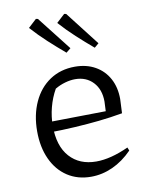

<svg xmlns="http://www.w3.org/2000/svg" viewBox="-84 -801 670 870"><g transform="rotate(-10 250.5 -366.0)"><path d="M265 8Q203 8 156.5 -22.5Q110 -53 84.5 -108.5Q59 -164 59 -237Q59 -312 86 -371Q113 -430 162.5 -463Q212 -496 278 -496Q331 -496 371 -473.5Q411 -451 433 -410.5Q455 -370 455 -316L452 -251Q395 -241 342.5 -235.5Q290 -230 232.5 -226.5Q175 -223 105 -222V-269L381 -273L383 -317Q383 -373 351.5 -406.5Q320 -440 269 -440Q247 -440 222.5 -433Q198 -426 176 -413Q155 -376 144 -333.5Q133 -291 133 -249Q133 -156 178 -106Q223 -56 300 -56Q366 -56 449 -94L455 -79Q413 -36 364.5 -14Q316 8 265 8ZM252 -565Q213 -598 175.5 -632.5Q138 -667 104 -705L142 -740L151 -738L273 -582ZM382 -565Q343 -598 305.5 -632.5Q268 -667 234 -705L272 -740L281 -738L402 -582Z"/></g></svg>

Font: Piazzolla Thin
Style: Regular
Weight: 400
Version: Version 2.001